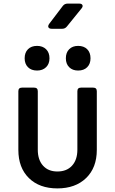

<svg xmlns="http://www.w3.org/2000/svg" viewBox="-20 -1037 640 1067"><path d="M299 10Q199 10 140.5 -47.5Q82 -105 82 -204V-530Q82 -550 102 -550H170Q190 -550 190 -530V-205Q190 -149 219 -116.5Q248 -84 299 -84Q351 -84 380.5 -116.5Q410 -149 410 -205V-530Q410 -550 430 -550H498Q518 -550 518 -530V-204Q518 -105 458.5 -47.5Q399 10 299 10ZM414 -645Q383 -645 364.5 -663.5Q346 -682 346 -713Q346 -745 364.5 -763.5Q383 -782 414 -782Q446 -782 464.5 -763.5Q483 -745 483 -713Q483 -682 464.5 -663.5Q446 -645 414 -645ZM186 -645Q154 -645 135.5 -663.5Q117 -682 117 -713Q117 -745 135.5 -763.5Q154 -782 186 -782Q217 -782 236 -763.5Q255 -745 255 -713Q255 -682 236 -663.5Q217 -645 186 -645ZM268 -877Q254 -877 249.5 -884.5Q245 -892 253 -904L329 -1004Q339 -1017 356 -1017H420Q434 -1017 438 -1009Q442 -1001 433 -990L352 -890Q342 -877 325 -877Z"/></svg>

Font: Pitagon Sans Mono SemiBold
Style: Regular
Weight: 600
Monospace: yes
Designer: Travis Tran
Foundry: Pitagon
Version: Version 1.001; ttfautohint (v1.8.4.7-5d5b);gftools[0.9.26]